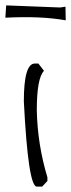

<svg xmlns="http://www.w3.org/2000/svg" viewBox="-63 -691 265 716"><path d="M80.1 -454.1 101.1 -426.8Q74.2 -399.9 74.2 -278.8Q77.1 -150.9 113.8 -29.8V-16.1L94.2 4.9H74.2Q42 4.9 25.9 -313Q25.9 -454.1 66.9 -454.1ZM161.1 -663.1 181.2 -666 182.1 -615.2Q90.8 -631.8 -43 -625L-40 -670.9Z"/></svg>

Font: Loved by the King
Style: Regular
Weight: 400
Designer: Kimberly Geswein
Foundry: Kimberly Geswein
Version: Version 1.002 2006